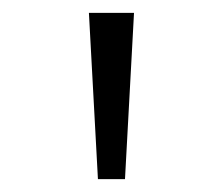

<svg xmlns="http://www.w3.org/2000/svg" viewBox="-20 -749 330 298"><path d="M132 -471H174L188 -729H118Z"/></svg>

Font: Noto Sans Devanagari UI Light
Style: Regular
Weight: 300
Designer: Jelle Bosma - Monotype Design Team
Foundry: Monotype Imaging Inc.
Version: Version 2.004